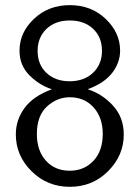

<svg xmlns="http://www.w3.org/2000/svg" viewBox="-20 -698 540 740"><path d="M41 -180.2Q41 -236.3 75 -282.2Q108.9 -328.1 180.2 -354Q132.3 -369.1 93.8 -407.5Q55.2 -445.8 55.2 -502.9Q55.2 -572.8 111.1 -625.5Q167 -678.2 249 -678.2Q332 -678.2 387.5 -625Q442.9 -571.8 442.9 -502.9Q442.9 -456.1 411.9 -416.5Q380.9 -377 317.9 -354Q373 -336.9 415 -291.5Q457 -246.1 457 -179.2Q457 -99.1 397 -38.6Q336.9 22 249 22Q162.1 22 101.6 -38.1Q41 -98.1 41 -180.2ZM122.1 -181.2Q122.1 -117.2 157 -78.6Q191.9 -40 249 -40Q304.2 -40 340.1 -78.1Q376 -116.2 376 -182.1Q376 -245.1 340.6 -284.2Q305.2 -323.2 249 -323.2Q200.2 -323.2 161.1 -287.6Q122.1 -252 122.1 -181.2ZM125 -502Q125 -448.7 159.4 -416.7Q193.8 -384.8 248 -384.8Q304.2 -384.8 338.6 -417.5Q373 -450.2 373 -502Q373 -555.2 338.6 -587.2Q304.2 -619.1 249 -619.1Q192.9 -619.1 158.9 -586.4Q125 -553.7 125 -502Z"/></svg>

Font: CMU Sans Serif
Style: Medium
Weight: 500
Version: Version 0.7.0